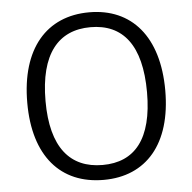

<svg xmlns="http://www.w3.org/2000/svg" viewBox="-53 -786 849 848"><g transform="rotate(-5 372.0 -361.5)"><path d="M373 10C562 10 678 -123 678 -360C678 -599 561 -733 373 -733C184 -733 66 -599 66 -358C66 -122 182 10 373 10ZM374 -56C230 -56 147 -153 147 -359C147 -568 230 -667 373 -667C516 -667 597 -569 597 -359C597 -152 517 -56 374 -56Z"/></g></svg>

Font: United Sans Light
Style: Regular
Weight: 300
Designer: Pablo Impallari, Rodrigo Fuenzalida (Modified by Dan O. Williams)
Version: Version 1.000;PS 001.000;hotconv 1.0.88;makeotf.lib2.5.64775